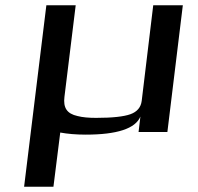

<svg xmlns="http://www.w3.org/2000/svg" viewBox="-20 -504 756 733"><path d="M619 0 678 -484H565L521 -119C518 -94 503 -77 478 -68C453 -59 410 -54 347 -54C319 -54 295 -56 276 -61C235 -70 221 -93 226 -134L269 -484H157L72 209H184L210 2C237 7 270 10 307 10C427 10 497 -13 516 -59L509 0Z"/></svg>

Font: Gamestation Extended
Style: Italic
Weight: 400
Width: 7
Designer: Jonas Hecksher
Foundry: Jonas Hecksher, Playtypeª, e-types AS
Version: Version 1.003